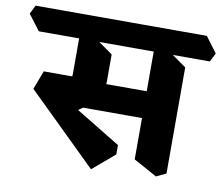

<svg xmlns="http://www.w3.org/2000/svg" viewBox="-143 -751 1058 910"><g transform="rotate(10 386.5 -296.0)"><path d="M350 63 15 -265 49 -355H202L169 -247L456 -72V-27ZM186 -165 82 -271Q109 -283 132.5 -296Q156 -309 171.5 -326Q187 -343 187 -365V-588L250 -562L352 -490V-358Q352 -314 331 -283Q310 -252 272.5 -225Q235 -198 186 -165ZM224 -218 223 -347H607L617 -218ZM-7 -538 -64 -613 -43 -655H469L526 -580L505 -538ZM659 43 546 -19V-590L601 -564L706 -490V21ZM461 -538 404 -613 425 -655H781L837 -580L816 -538Z"/></g></svg>

Font: Eczar
Style: Bold
Weight: 700
Designer: Vaibhav Singh
Foundry: Rosetta Type Foundry
Version: Version 2.000